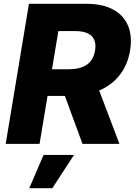

<svg xmlns="http://www.w3.org/2000/svg" viewBox="-20 -747 710 997"><path d="M655.5 -485.1C680.4 -634.6 594.5 -727.3 430.8 -727.3H130.3L9.6 0H185.4L226.9 -248.9H316.8L408.4 0H600.1L495 -277C581.3 -313.6 639.2 -384.9 655.5 -485.1ZM283 -585.6H369.7C447.8 -585.6 484.4 -552.6 473.7 -485.1C462.7 -417.6 415.5 -387.4 336.6 -387.4H250ZM132.1 230.1H251.8L364.3 57.5H206.3Z"/></svg>

Font: TID UI Extra Bold
Style: Italic
Weight: 800
Italic angle: -9.39999°
Designer: The TID Project Authors
Foundry: Bakken & Bæck
Version: Version 1.001;hotconv 1.0.109;makeotfexe 2.5.65596